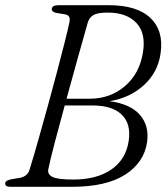

<svg xmlns="http://www.w3.org/2000/svg" viewBox="-22 -720 646 740"><path d="M203.5 -700H397Q506.5 -700 558 -650.5Q609.5 -601 597 -515Q587 -441.5 532.8 -392Q478.5 -342.5 400 -330Q480 -319.5 516.8 -277.8Q553.5 -236 545 -173Q534 -94.5 461 -47.2Q388 0 255 0H17Q-2 0 -2 -13Q-2 -24.5 21.5 -29L54.5 -34.5Q84 -40.5 91.5 -65Q107 -114.5 125.2 -179Q143.5 -243.5 162.5 -312.5Q181.5 -381.5 198.5 -445.8Q215.5 -510 228 -559.8Q240.5 -609.5 245.5 -634Q248.5 -648.5 244.5 -655.2Q240.5 -662 230 -664.5L193.5 -670.5Q177.5 -675 177.5 -684Q177.5 -700 203.5 -700ZM316 -632Q299.5 -574.5 277.8 -496.5Q256 -418.5 234.5 -339.5H323.5Q402.5 -339.5 459.2 -387.8Q516 -436 529 -518.5Q541 -592 503.5 -631.8Q466 -671.5 393 -671.5Q354 -671.5 337.8 -661.8Q321.5 -652 316 -632ZM164.5 -69Q159.5 -48.5 180.2 -38.2Q201 -28 260 -28Q351.5 -28 407.5 -67Q463.5 -106 474 -177Q484 -242 447.5 -277.8Q411 -313.5 335 -313.5H227.5Q206.5 -237 189.2 -171.2Q172 -105.5 164.5 -69Z"/></svg>

Font: Fraunces 72pt Soft Light
Style: Italic
Weight: 300
Italic angle: -16°
Version: Version 1.000;[b76b70a41]